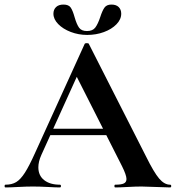

<svg xmlns="http://www.w3.org/2000/svg" viewBox="-28 -821 770 841"><path d="M186 -257H474L481 -229H171ZM717 0Q697 0 655 -2Q611 -4 592 -4Q567 -4 531 -2Q497 0 477 0Q473 0 473 -6Q473 -12 477 -12Q503 -12 514.5 -17.5Q526 -23 526 -37Q526 -54 506 -94L303 -495L352 -581L153 -142Q140 -113 140 -88Q140 -52 165.5 -32Q191 -12 234 -12Q239 -12 239 -6Q239 0 234 0Q216 0 182 -2Q144 -4 116 -4Q89 -4 51 -2Q17 0 -4 0Q-8 0 -8 -6Q-8 -12 -4 -12Q24 -12 43 -23.5Q62 -35 81 -64.5Q100 -94 126 -152L343 -629Q345 -632 352 -632Q360 -632 361 -629L611 -137Q646 -66 669 -39Q692 -12 717 -12Q722 -12 722 -6Q722 0 717 0ZM411 -746Q420 -774 429.5 -787.5Q439 -801 460 -801Q481 -801 492 -790Q503 -779 503 -761Q503 -736 482 -714.5Q461 -693 427 -680.5Q393 -668 354 -668Q316 -668 282 -681Q248 -694 227 -715.5Q206 -737 206 -761Q206 -779 217.5 -790Q229 -801 250 -801Q273 -801 282 -787.5Q291 -774 299 -745Q308 -714 318.5 -699.5Q329 -685 353 -685Q378 -685 389.5 -700.5Q401 -716 411 -746Z"/></svg>

Font: Cormorant Infant
Style: Bold
Weight: 700
Designer: Christian Thalmann (Catharsis Fonts)
Foundry: Catharsis Fonts
Version: Version 4.000